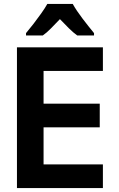

<svg xmlns="http://www.w3.org/2000/svg" viewBox="-20 -954 603 974"><path d="M66 0V-714H502V-594H201V-428H486V-308H201V-120H502V0ZM112 -786Q129 -806 149.5 -832.5Q170 -859 189.5 -886.5Q209 -914 220 -934H349Q368 -900 398.5 -860Q429 -820 457 -786V-774H372Q351 -789 329.5 -810.5Q308 -832 284 -857Q260 -832 238.5 -810Q217 -788 197 -774H112Z"/></svg>

Font: Noto Sans Mono SemiCondensed
Style: Bold
Weight: 700
Width: 4
Designer: Monotype Design Team
Foundry: Monotype Imaging Inc.
Version: Version 2.014